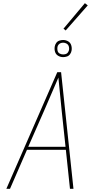

<svg xmlns="http://www.w3.org/2000/svg" viewBox="-20 -1190 616 1210"><path d="M20 0H43L150 -246H395L421 0H443L365 -735H341ZM158 -265 257 -490Q280 -543 302.5 -595.5Q325 -648 348 -701Q353 -648 358.5 -595.5Q364 -543 369 -490L393 -265ZM378 -830Q390 -830 402 -834Q414 -838 421.5 -848.5Q429 -859 431 -871Q434 -888 429 -904.5Q424 -921 409.5 -929.5Q395 -938 378 -938Q366 -938 354 -934Q342 -930 334.5 -919.5Q327 -909 325 -897Q322 -879 327 -863Q332 -847 346.5 -838.5Q361 -830 378 -830ZM378 -847Q366 -847 356 -852.5Q346 -858 343 -869.5Q340 -881 342 -893Q343 -901 348.5 -908Q354 -915 362 -918Q370 -921 378 -921Q390 -921 400 -915Q410 -909 413.5 -898Q417 -887 415 -875Q413 -867 408 -859.5Q403 -852 394.5 -849.5Q386 -847 378 -847ZM394 -998 533 -1156 515 -1170 380 -1009Z"/></svg>

Font: Iosevka Sparkle Thin
Style: Italic
Weight: 100
Italic angle: -9°
Designer: Belleve Invis
Foundry: Belleve Invis
Version: Version 4.5.0; ttfautohint (v1.8.3)